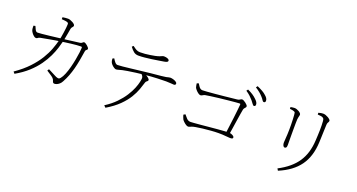

<svg xmlns="http://www.w3.org/2000/svg" viewBox="-47 -1450 4054 2179"><g transform="rotate(20 1980.0 -360.5)"><path d="M606 -9Q598 -9 591.5 -14.5Q585 -20 582 -33Q577 -52 563.5 -65Q550 -78 529 -91Q508 -104 481 -122L494 -143Q512 -134 533.5 -123Q555 -112 573 -102.5Q591 -93 600 -89Q620 -81 630.5 -82Q641 -83 652 -96Q672 -120 689 -162Q706 -204 719 -254Q732 -304 741 -353Q750 -402 755 -441Q760 -480 760 -499Q760 -510 748 -510Q726 -510 694 -507.5Q662 -505 627.5 -500.5Q593 -496 562.5 -492Q532 -488 511 -485Q486 -481 451.5 -475.5Q417 -470 382.5 -463.5Q348 -457 320.5 -452Q293 -447 282 -445Q259 -440 252.5 -432.5Q246 -425 232 -425Q220 -425 205.5 -437Q191 -449 180 -464.5Q169 -480 166 -489Q161 -502 160 -518Q159 -534 159 -547L181 -552Q189 -533 200 -511Q211 -489 230 -489Q246 -489 282.5 -492.5Q319 -496 367.5 -501.5Q416 -507 468.5 -513.5Q521 -520 571 -526Q621 -532 660.5 -537.5Q700 -543 720 -545Q734 -547 741 -552Q748 -557 753.5 -562Q759 -567 766 -567Q772 -567 783 -561Q794 -555 804.5 -545.5Q815 -536 822.5 -527Q830 -518 830 -512Q830 -503 825 -499Q820 -495 814 -490Q808 -485 806 -472Q797 -412 787 -357.5Q777 -303 764 -253.5Q751 -204 733.5 -158.5Q716 -113 693 -71Q682 -49 666 -35Q650 -21 634.5 -15Q619 -9 606 -9ZM125 19Q223 -49 287 -117.5Q351 -186 391 -251.5Q431 -317 453.5 -377Q476 -437 489 -488Q494 -505 499 -532.5Q504 -560 508.5 -591.5Q513 -623 516 -649.5Q519 -676 519 -689Q520 -703 516.5 -708.5Q513 -714 500 -718Q487 -722 468 -723.5Q449 -725 436 -726V-750Q451 -752 471 -754.5Q491 -757 503 -756Q515 -756 530 -750.5Q545 -745 559 -737.5Q573 -730 582 -721Q591 -712 591 -704Q591 -695 586 -689.5Q581 -684 574.5 -675.5Q568 -667 565 -649Q562 -631 557 -601.5Q552 -572 546 -542Q540 -512 535 -492Q527 -458 512 -409.5Q497 -361 470 -303.5Q443 -246 400 -185.5Q357 -125 294 -67.5Q231 -10 143 40Z M1223 27Q1298 -21 1350 -75Q1402 -129 1436 -182.5Q1470 -236 1488.5 -282Q1507 -328 1514 -361.5Q1521 -395 1521 -408Q1521 -423 1512 -436Q1503 -449 1481 -468L1515 -476Q1528 -470 1547.5 -459.5Q1567 -449 1582.5 -436.5Q1598 -424 1598 -413Q1598 -405 1592 -400Q1586 -395 1579 -389Q1572 -383 1569 -372Q1558 -334 1540 -284Q1522 -234 1488 -178Q1454 -122 1395.5 -64Q1337 -6 1245 49ZM1208 -401Q1199 -401 1183.5 -410.5Q1168 -420 1154.5 -434.5Q1141 -449 1136 -462Q1132 -470 1131 -479.5Q1130 -489 1129 -504L1148 -512Q1160 -491 1175.5 -472.5Q1191 -454 1208 -454Q1229 -454 1268 -458Q1307 -462 1359 -468Q1411 -474 1471 -481Q1531 -488 1594 -495Q1657 -502 1718 -507Q1754 -510 1773 -514Q1792 -518 1802 -521Q1812 -524 1821 -524Q1837 -524 1856.5 -518.5Q1876 -513 1891 -503.5Q1906 -494 1906 -482Q1906 -475 1902 -469Q1898 -463 1883 -463Q1873 -463 1849 -465.5Q1825 -468 1791 -468Q1757 -468 1687.5 -465.5Q1618 -463 1539 -455Q1490 -450 1436 -443Q1382 -436 1339.5 -429Q1297 -422 1280 -418Q1258 -413 1240.5 -407.5Q1223 -402 1208 -401ZM1394 -635Q1360 -635 1336.5 -653.5Q1313 -672 1289 -705L1306 -720Q1334 -698 1353.5 -687.5Q1373 -677 1398 -677Q1426 -677 1456.5 -679.5Q1487 -682 1517 -687Q1547 -692 1574 -697Q1606 -704 1623 -710.5Q1640 -717 1650.5 -722Q1661 -727 1672 -727Q1698 -727 1717 -718.5Q1736 -710 1736 -696Q1736 -687 1726 -681Q1716 -675 1692 -671Q1664 -667 1626.5 -660.5Q1589 -654 1548 -648.5Q1507 -643 1467.5 -639Q1428 -635 1394 -635Z M2821 -547Q2811 -547 2800.5 -563Q2790 -579 2774 -598Q2758 -617 2736 -638Q2714 -659 2682 -680L2696 -699Q2734 -682 2760 -664.5Q2786 -647 2803 -630Q2823 -612 2831.5 -597.5Q2840 -583 2840 -569Q2840 -558 2835 -552.5Q2830 -547 2821 -547ZM2625 -130Q2631 -178 2638.5 -233.5Q2646 -289 2652.5 -343Q2659 -397 2663.5 -440.5Q2668 -484 2670 -508Q2671 -518 2661 -518Q2648 -518 2610.5 -514.5Q2573 -511 2523 -506Q2473 -501 2420.5 -495Q2368 -489 2325 -483Q2282 -477 2260 -473Q2248 -471 2234 -462Q2220 -453 2209 -453Q2197 -453 2180 -465.5Q2163 -478 2150 -493.5Q2137 -509 2133 -519Q2130 -527 2127.5 -542Q2125 -557 2124 -566L2146 -574Q2154 -563 2162.5 -548.5Q2171 -534 2183 -524Q2195 -514 2212 -514Q2227 -514 2266.5 -517Q2306 -520 2357.5 -524.5Q2409 -529 2461.5 -534.5Q2514 -540 2556.5 -544.5Q2599 -549 2618 -551Q2634 -553 2643 -558Q2652 -563 2658.5 -567Q2665 -571 2672 -571Q2681 -571 2693 -564.5Q2705 -558 2717.5 -548.5Q2730 -539 2738 -529.5Q2746 -520 2746 -514Q2746 -505 2740.5 -498.5Q2735 -492 2728.5 -484.5Q2722 -477 2719 -465Q2716 -449 2710 -414Q2704 -379 2697 -331.5Q2690 -284 2682 -232Q2674 -180 2666 -130ZM2198 -71Q2187 -71 2171.5 -81Q2156 -91 2142 -104.5Q2128 -118 2122 -128Q2116 -139 2110.5 -155.5Q2105 -172 2103 -180L2124 -192Q2139 -173 2159 -151.5Q2179 -130 2207 -130Q2217 -130 2248.5 -132.5Q2280 -135 2325.5 -139Q2371 -143 2421.5 -148Q2472 -153 2519.5 -157Q2567 -161 2604 -163.5Q2641 -166 2657 -166Q2673 -166 2688.5 -160.5Q2704 -155 2714.5 -147Q2725 -139 2725 -130Q2725 -120 2717.5 -116Q2710 -112 2690 -112Q2669 -112 2637 -116Q2605 -120 2551 -120Q2511 -120 2460 -116Q2409 -112 2361.5 -106.5Q2314 -101 2282 -95Q2254 -90 2239.5 -84.5Q2225 -79 2216.5 -75Q2208 -71 2198 -71ZM2912 -626Q2900 -626 2890.5 -642.5Q2881 -659 2864 -677Q2846 -697 2825 -714.5Q2804 -732 2771 -753L2785 -772Q2822 -756 2849 -740.5Q2876 -725 2892 -710Q2913 -693 2922 -678Q2931 -663 2931 -648Q2931 -637 2926 -631.5Q2921 -626 2912 -626Z M3315 28Q3463 -49 3534.5 -155.5Q3606 -262 3614 -418Q3616 -454 3617.5 -485.5Q3619 -517 3619.5 -545Q3620 -573 3619.5 -600Q3619 -627 3617 -654Q3616 -665 3613 -675.5Q3610 -686 3596 -693Q3589 -697 3572.5 -699.5Q3556 -702 3536 -703L3535 -724Q3549 -729 3565 -731.5Q3581 -734 3592 -734Q3606 -734 3622 -728.5Q3638 -723 3652.5 -714.5Q3667 -706 3676 -697Q3685 -688 3685 -682Q3685 -672 3681 -665.5Q3677 -659 3673 -651Q3669 -643 3668 -626Q3667 -604 3666 -576.5Q3665 -549 3664 -520.5Q3663 -492 3662 -464.5Q3661 -437 3660 -414Q3653 -242 3572.5 -129.5Q3492 -17 3329 51ZM3312 -222Q3303 -222 3296.5 -229Q3290 -236 3286.5 -248Q3283 -260 3283 -274Q3283 -294 3286.5 -330.5Q3290 -367 3291 -432Q3292 -455 3291 -489.5Q3290 -524 3289 -557Q3288 -590 3286 -607Q3285 -626 3282.5 -634Q3280 -642 3267 -646Q3255 -651 3243.5 -652.5Q3232 -654 3217 -656L3216 -677Q3230 -680 3243 -681.5Q3256 -683 3265 -683Q3278 -683 3292 -678Q3306 -673 3318.5 -665.5Q3331 -658 3339 -649Q3347 -640 3347 -632Q3347 -624 3345 -617Q3343 -610 3340.5 -600.5Q3338 -591 3336 -573Q3335 -560 3334.5 -527.5Q3334 -495 3334 -453.5Q3334 -412 3334 -371.5Q3334 -331 3334.5 -301Q3335 -271 3335 -262Q3335 -238 3327.5 -230Q3320 -222 3312 -222Z"/></g></svg>

Font: Noto Serif HK ExtraLight
Style: Regular
Weight: 200
Designer: Ryoko NISHIZUKA 西塚涼子 (kana & ideographs); Frank Grießhammer (Latin, Greek & Cyrillic); Wenlong ZHANG 张文龙 (bopomofo); San
Foundry: Adobe
Version: Version 2.002-H1;hotconv 1.1.0;makeotfexe 2.6.0